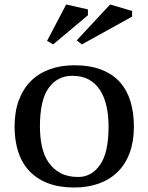

<svg xmlns="http://www.w3.org/2000/svg" viewBox="-20 -826 662 856"><path d="M45 -262Q45 -328 64 -379Q83 -430 117.5 -464.5Q152 -499 201.5 -517Q251 -535 311 -535Q381 -535 431.5 -515.5Q482 -496 514 -460.5Q546 -425 561.5 -374.5Q577 -324 577 -262Q577 -196 558.5 -145.5Q540 -95 505.5 -60.5Q471 -26 421.5 -8Q372 10 311 10Q243 10 193 -9.5Q143 -29 110 -64.5Q77 -100 61 -150Q45 -200 45 -262ZM158 -262Q158 -214 167 -173Q176 -132 196.5 -102Q217 -72 249.5 -54.5Q282 -37 329 -37Q388 -37 426 -91Q464 -145 464 -262Q464 -310 455 -351.5Q446 -393 426.5 -423.5Q407 -454 376.5 -471Q346 -488 302 -488Q236 -488 197 -434Q158 -380 158 -262ZM275 -806 372 -784V-758L217 -628L190 -644ZM471 -806 569 -777V-752L345 -628L322 -646Z"/></svg>

Font: PT Serif Caption
Style: Regular
Weight: 400
Designer: A.Korolkova, O.Umpeleva, V.Yefimov
Foundry: ParaType Ltd
Version: Version 1.000W OFL